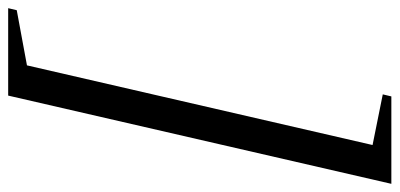

<svg xmlns="http://www.w3.org/2000/svg" viewBox="-381 -500 978 470"><g transform="rotate(90 108.0 -265.0)"><path d="M323 -734 107 204H-107L-102 183L33 158L228 -688L104 -713L109 -734Z"/></g></svg>

Font: Platypi
Style: Italic
Weight: 400
Italic angle: -13°
Designer: David Sargent
Foundry: Bolt Cutter Type
Version: Version 1.200; ttfautohint (v1.8.4.7-5d5b)